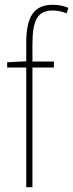

<svg xmlns="http://www.w3.org/2000/svg" viewBox="-20 -785 307 805"><path d="M206 -502V-527H116V-600C116 -701 138 -741 201 -741C220 -741 241 -737 259 -729L267 -752C250 -759 228 -765 202 -765C120 -765 90 -713 90 -604V-528L10 -524V-502H90V0H116V-502Z"/></svg>

Font: Noto Sans Thai Looped Condensed Thin
Style: Regular
Weight: 100
Width: 3
Designer: Sasikarn Vongin, Ben Mitchell
Foundry: The Fontpad Ltd
Version: Version 1.001